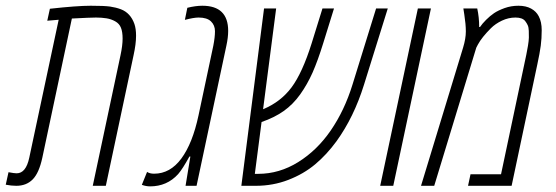

<svg xmlns="http://www.w3.org/2000/svg" viewBox="-80 -660 1974 682"><path d="M97.2 -628.9Q193.8 -639.6 242.2 -639.6Q290.5 -639.6 311 -636.7Q331.5 -633.8 349.6 -627Q383.8 -613.8 397.5 -574.7Q403.3 -557.6 403.3 -533.2Q403.3 -503.9 394.5 -463.9L295.9 0H249.5L348.1 -463.9Q355.5 -498.5 355.5 -522.7Q355.5 -546.9 349.6 -561.5Q343.8 -576.2 329.3 -584.2Q314.9 -592.3 297.9 -595Q280.8 -597.7 261 -597.7Q241.2 -597.7 175.3 -594.2L70.3 -99.6Q58.6 -45.4 36.1 -22.7Q13.7 0 -22 0Q-40 0 -59.6 -3.9L-49.8 -48.3Q-29.3 -44.4 -21 -44.4Q12.2 -44.4 23.9 -99.6L128.4 -589.8L87.9 -586.4Z M638.7 -639.6Q730.5 -639.6 730.5 -550.3Q730.5 -526.9 724.1 -497.6L618.2 0H579.1L596.2 -104H592.8Q568.8 -60.1 552.7 -41.5Q513.2 2 453.1 2Q439 2 423.8 -3.4L442.4 -49.3Q452.1 -43 467.3 -43Q524.4 -43 564.2 -96.9Q604 -150.9 625 -249.5L677.7 -497.6Q683.6 -527.8 683.6 -549.1Q683.6 -570.3 669.4 -584Q655.3 -597.7 625.5 -597.7Q608.4 -597.7 576.7 -589.4L585.4 -632.3Q614.7 -639.6 638.7 -639.6Z M828.6 0H777.3L857.9 -629.9H900.9L854.5 -272Q917 -297.9 955.6 -349.6Q994.1 -401.4 1026.9 -505.9L1065.4 -629.9H1106.4L1067.9 -505.9Q1048.8 -444.3 1030.3 -402.3Q1011.7 -360.4 986.3 -324.7Q960.9 -289.1 927.7 -265.6Q894.5 -242.2 849.1 -226.6L825.2 -42.5H837.4Q912.1 -42.5 979.2 -84.2Q1046.4 -126 1095 -196.8Q1143.6 -267.6 1171.9 -358.9L1255.9 -629.9H1297.4L1212.9 -358.9Q1177.2 -244.1 1115.2 -158.2Q1080.6 -110.8 1039.6 -76.4Q998.5 -42 944.1 -21Q889.6 0 828.6 0Z M1316.9 0H1270.5L1404.3 -629.9H1450.7Z M1622.1 -564H1625Q1632.8 -575.7 1646.7 -589.6Q1660.6 -603.5 1675 -613.3Q1689.5 -623 1712.4 -631.3Q1735.4 -639.6 1761.7 -639.6Q1788.1 -639.6 1806.4 -629.6Q1824.7 -619.6 1833.5 -602.5Q1844.2 -582.5 1844.2 -553Q1844.2 -523.4 1840.8 -497.6Q1837.4 -471.7 1828.6 -431.2L1737.3 0H1582.5L1591.3 -41H1699.7L1782.2 -431.2Q1786.6 -452.6 1789.6 -466.3Q1792.5 -480 1795.4 -497.6Q1798.3 -515.1 1798.6 -526.4Q1798.8 -537.6 1798.3 -550.3Q1797.9 -563 1794.4 -570.6Q1791 -578.1 1785.6 -585Q1775.9 -597.7 1751 -597.7Q1726.1 -597.7 1702.9 -586.7Q1679.7 -575.7 1663.6 -559.6Q1631.3 -527.3 1617.7 -502L1611.8 -490.7L1462.4 0H1415.5L1564.9 -490.7Q1574.7 -522.9 1574.7 -548.3Q1574.7 -573.7 1569.3 -607.9L1565.9 -629.9H1615.2Q1622.1 -598.6 1622.1 -564Z"/></svg>

Font: Open Sans Hebrew Condensed Light
Style: Italic
Weight: 300
Width: 3
Italic angle: -12°
Foundry: Ascender Corporation, Yanek Iontef
Version: Version 2.001;PS 002.001;hotconv 1.0.70;makeotf.lib2.5.58329